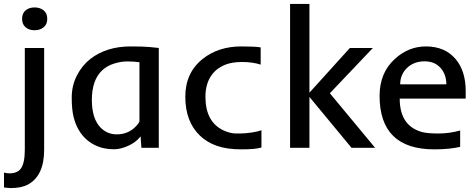

<svg xmlns="http://www.w3.org/2000/svg" viewBox="-49 -746 2401 969"><path d="M189.5 -651.1Q189.5 -623 171.1 -608.2Q152.8 -593.3 125.5 -593.3Q98.1 -593.3 80.3 -608.2Q62.5 -623 62.5 -651.1Q62.5 -679.2 80.3 -693.8Q98.1 -708.5 125.5 -708.5Q152.8 -708.5 171.1 -693.8Q189.5 -679.2 189.5 -651.1ZM76.2 -503.9H173.8V9.8Q173.8 142.1 90.8 186Q58.1 203.1 6.3 203.1Q-2 203.1 -10.7 202.1L-28.8 200.2V125Q-15.6 128.9 1 128.9Q17.6 128.9 32.5 123Q47.4 117.2 57.1 103.5Q76.2 76.2 76.2 9.3Z M407.2 -448.7Q488.8 -511.7 609.9 -511.7Q672.9 -511.7 705.1 -508.8Q705.1 -508.8 752.4 -503.9V0H664.6L660.6 -58.1Q631.3 -19 571.3 0Q548.3 7.3 524.2 7.3Q500 7.3 476.6 2.4Q453.1 -2.4 429.9 -13.7Q406.7 -24.9 385.7 -43.7Q364.7 -62.5 348.4 -90.1Q332 -117.7 322.5 -155.3Q313 -192.9 313 -253.4Q313 -314 339.1 -365Q365.2 -416 407.2 -448.7ZM654.8 -432.1Q623.5 -436 592.5 -436Q561.5 -436 526.4 -425Q491.2 -414.1 466.3 -390.6Q414.6 -341.8 414.6 -241.7Q414.6 -147 459 -101.6Q492.7 -67.9 540 -67.9Q601.1 -67.9 640.6 -112.3Q650.4 -123.5 654.8 -132.3Z M1270.5 -1.5Q1241.2 7.8 1168.9 7.8Q1096.7 7.8 1046.1 -9.8Q995.6 -27.3 960 -61.5Q886.2 -132.3 886.2 -257.8Q886.2 -379.4 974.6 -449.2Q1053.7 -511.7 1168.9 -511.7Q1240.2 -511.7 1266.6 -506.8V-419.9Q1225.6 -433.1 1173.1 -433.1Q1120.6 -433.1 1085.9 -418.7Q1051.3 -404.3 1029.3 -379.9Q987.8 -333.5 987.8 -257.8Q987.8 -129.9 1080.1 -87.4Q1112.8 -72.3 1144 -72.3Q1175.3 -72.3 1192.1 -73.7Q1209 -75.2 1224.1 -77.6Q1256.3 -83 1270.5 -88.9Z M1415 -726.1H1512.7V-278.3L1716.8 -503.9H1833L1615.7 -275.4L1844.2 0H1725.1L1512.7 -256.8V0H1415Z M2143.1 7.8Q1866.7 7.8 1866.7 -262.2Q1866.7 -378.4 1943.4 -448.2Q2012.2 -511.7 2100.6 -511.7Q2196.8 -511.7 2251 -447.3Q2301.3 -387.2 2301.3 -286.6V-248.5H1968.3Q1968.3 -110.4 2081.1 -79.6Q2107.9 -72.3 2163.8 -72.3Q2219.7 -72.3 2273.4 -87.4V-4.9Q2219.7 7.8 2143.1 7.8ZM2203.6 -320.3Q2203.6 -367.2 2177.7 -399.4Q2147.5 -436.5 2094.2 -436.5Q2038.1 -436.5 2002.9 -400.9Q1970.7 -367.7 1970.7 -320.3Z"/></svg>

Font: Inder
Style: Regular
Weight: 400
Designer: Irina Smirnova
Foundry: Irina Smirnova
Version: Version 1.001